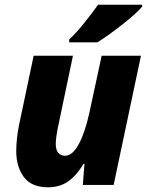

<svg xmlns="http://www.w3.org/2000/svg" viewBox="-20 -786 625 816"><path d="M184 10Q114 10 81.5 -33.5Q49 -77 49 -144Q49 -167 52 -196.5Q55 -226 61 -255L123 -549H290L225 -239Q222 -223 219.5 -206Q217 -189 217 -174Q217 -148 228 -136Q239 -124 256 -124Q288 -124 314.5 -173Q341 -222 359 -303L412 -549H579L463 0H332L339 -90H335Q307 -42 271 -16Q235 10 184 10ZM274 -606V-618Q304 -646 338 -688.5Q372 -731 397 -766H584V-758Q573 -744 550.5 -724Q528 -704 499.5 -681.5Q471 -659 443 -639Q415 -619 394 -606Z"/></svg>

Font: Noto Sans Disp ExtBd
Style: Italic
Weight: 800
Italic angle: -12°
Designer: Monotype Design Team
Foundry: Monotype Imaging Inc.
Version: Version 2.000;GOOG;noto-source:20170915:90ef993387c0